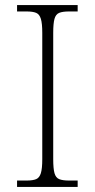

<svg xmlns="http://www.w3.org/2000/svg" viewBox="-20 -734 374 754"><path d="M47 0V-25H84Q109 -25 122 -30.5Q135 -36 140.5 -54Q146 -72 146 -109V-605Q146 -642 140.5 -660Q135 -678 122 -683.5Q109 -689 84 -689H47V-714H285V-689H251Q226 -689 212.5 -683.5Q199 -678 194 -660Q189 -642 189 -605V-109Q189 -72 194 -54Q199 -36 212.5 -30.5Q226 -25 251 -25H285V0Z"/></svg>

Font: Noto Serif Malayalam ExtraLight
Style: Regular
Weight: 200
Designer: Indian type Foundry, Jelle Bosma, Monotype Design Team
Foundry: Monotype Imaging Inc.
Version: Version 2.104; ttfautohint (v1.8.4.7-5d5b)